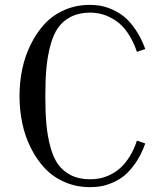

<svg xmlns="http://www.w3.org/2000/svg" viewBox="-20 -750 680 788"><path d="M576.2 -548.8 542 -537.1Q526.4 -583 503.4 -616Q480.5 -648.9 454.1 -666Q427.7 -683.1 402.3 -690.7Q377 -698.2 350.1 -698.2Q305.2 -698.2 272 -681.6Q238.8 -665 218.8 -636.7Q198.7 -608.4 186.8 -563.5Q174.8 -518.6 170.4 -469.5Q166 -420.4 166 -355Q166 -289.6 170.4 -240.7Q174.8 -191.9 186.8 -147.2Q198.7 -102.5 219 -74.7Q239.3 -46.9 272 -30.5Q304.7 -14.2 350.1 -14.2Q371.6 -14.2 391.4 -18.3Q411.1 -22.5 433.6 -33.4Q456.1 -44.4 475.1 -61.8Q494.1 -79.1 512 -107.4Q529.8 -135.7 542 -172.9L576.2 -161.1Q560.5 -116.7 537.6 -83Q514.6 -49.3 491.7 -30.5Q468.8 -11.7 441.7 -0.2Q414.6 11.2 393.6 14.6Q372.6 18.1 350.1 18.1Q293.5 18.1 245.6 -2.7Q197.8 -23.4 164.1 -59.3Q130.4 -95.2 106.4 -143.1Q82.5 -190.9 71.3 -244.9Q60.1 -298.8 60.1 -356Q60.1 -412.6 71.3 -466.3Q82.5 -520 106.2 -567.9Q129.9 -615.7 163.3 -651.9Q196.8 -688 244.6 -709Q292.5 -730 349.1 -730Q371.1 -730 392.3 -726.3Q413.6 -722.7 440.7 -710.9Q467.8 -699.2 491 -680.2Q514.2 -661.1 537.1 -627.2Q560.1 -593.3 576.2 -548.8Z"/></svg>

Font: Flanker Steampunk
Style: Regular
Weight: 400
Designer: Alexey Kryukov, Leonardo Di Lena
Foundry: Alexey Kryukov, Leonardo Di Lena
Version: 1.210